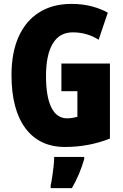

<svg xmlns="http://www.w3.org/2000/svg" viewBox="-20 -744 633 985"><path d="M295 -418H544V-33Q434 10 314 10Q182 10 110.5 -86Q39 -182 39 -359Q39 -474 75.5 -555.5Q112 -637 181 -680.5Q250 -724 347 -724Q403 -724 450.5 -711.5Q498 -699 533 -679L486 -540Q427 -578 353 -578Q285 -578 250.5 -520Q216 -462 216 -354Q216 -248 243.5 -192.5Q271 -137 324 -137Q350 -137 377 -145V-276H295ZM412 72Q389 152 349 221H240V207Q244 190 248 163Q252 136 255 108.5Q258 81 258 61H412Z"/></svg>

Font: Noto Sans Tamil ExtraCondensed Black
Style: Regular
Weight: 900
Width: 2
Designer: Jelle Bosma - Monotype Design Team
Foundry: Monotype Imaging Inc.
Version: Version 2.004; ttfautohint (v1.8.4.7-5d5b)